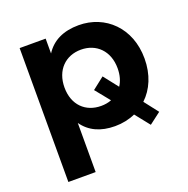

<svg xmlns="http://www.w3.org/2000/svg" viewBox="-131 -668 964 985"><g transform="rotate(-20 351.5 -175.0)"><path d="M362 -204 426 -125C408 -118 389 -115 369 -115C285 -115 224 -172 224 -268C224 -363 285 -422 369 -422C453 -422 514 -363 514 -268C514 -231 505 -200 489 -176L427 -255ZM575 63 638 15 579 -61C630 -109 661 -180 661 -268C661 -436 546 -544 401 -544C317 -544 256 -514 219 -456V-537H77V194H226V-74C264 -20 323 7 401 7C441 7 479 -1 512 -16Z"/></g></svg>

Font: Montserrat-Alt1
Style: Bold
Weight: 700
Designer: Differentunic
Foundry: Differentunic
Version: Version 7.222